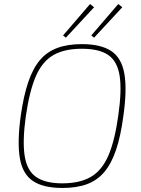

<svg xmlns="http://www.w3.org/2000/svg" viewBox="-20 -921 700 953"><path d="M386 -702Q481 -702 532.5 -667.5Q584 -633 597.5 -554Q611 -475 592 -343Q579 -245 556 -177Q533 -109 498 -67.5Q463 -26 412 -7Q361 12 290 12Q195 12 143.5 -22.5Q92 -57 78.5 -136Q65 -215 83 -347Q97 -445 120 -513Q143 -581 178 -622.5Q213 -664 264.5 -683Q316 -702 386 -702ZM386 -679Q299 -679 244 -647Q189 -615 157.5 -541.5Q126 -468 108 -343Q91 -220 102.5 -147Q114 -74 159.5 -42.5Q205 -11 289 -11Q376 -11 431 -43Q486 -75 518 -149Q550 -223 567 -347Q585 -471 574 -543.5Q563 -616 518 -647.5Q473 -679 386 -679ZM427 -901 447 -885 307 -734 293 -745ZM567 -901 587 -885 447 -734 433 -745Z"/></svg>

Font: Exo 2 Thin
Style: Italic
Weight: 250
Italic angle: -8°
Designer: Natanael Gama
Foundry: Natanael Gama
Version: Version 2.010